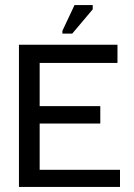

<svg xmlns="http://www.w3.org/2000/svg" viewBox="-20 -740 530 760"><path d="M55 0V-563H445V-491H137V-320H377V-251H137V-68H455V0ZM266 -607H227V-618L275 -720H347V-703Z"/></svg>

Font: Darker Grotesque SemiBold
Style: Regular
Weight: 600
Designer: Gabriel Lam
Foundry: TypeRant
Version: Version 1.000;gftools[0.9.28]